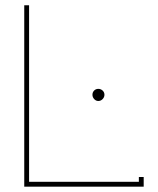

<svg xmlns="http://www.w3.org/2000/svg" viewBox="-20 -699 593 719"><path d="M88.9 -18.1H500V-36.1H518.1V0H70.8V-679.2H88.9ZM348.1 -320.8Q339.4 -320.8 332.8 -327.9Q326.2 -335 326.2 -344.2Q326.2 -353.5 332.5 -359.9Q338.9 -366.2 348.1 -366.2Q357.4 -366.2 364.3 -359.9Q371.1 -353.5 371.1 -344.2Q371.1 -335 364.3 -327.9Q357.4 -320.8 348.1 -320.8Z"/></svg>

Font: Rawengulk
Style: Light
Weight: 300
Version: Version 0.92